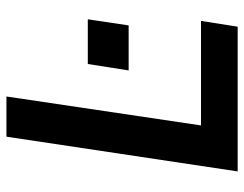

<svg xmlns="http://www.w3.org/2000/svg" viewBox="-101 -658 759 597"><g transform="rotate(-90 278.5 -359.5)"><path d="M44 0 152 -719H277L187 -114H512L494 0ZM358 -339 378 -466H517L498 -339Z"/></g></svg>

Font: Nunitoga
Style: Bold Italic
Weight: 700
Italic angle: -9°
Designer: Vernon Adams
Foundry: Vernon Adams
Version: Version 1.0